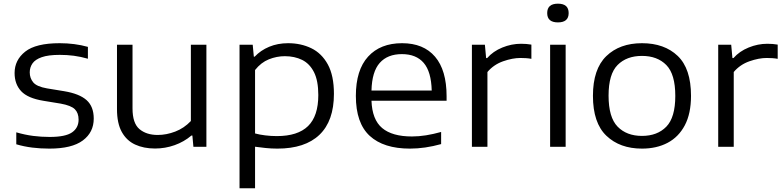

<svg xmlns="http://www.w3.org/2000/svg" viewBox="-20 -780 4160 1020"><path d="M242.5 9.5Q194 9.5 150.5 4Q107 -1.5 66.5 -13.5V-77Q113 -63.5 156 -58Q199 -52.5 244 -52.5Q328 -52.5 362.8 -76.8Q397.5 -101 397.5 -144.5Q397.5 -180 377.5 -199.8Q357.5 -219.5 302.5 -229.5L211 -244.5Q127.5 -258 92.5 -295.5Q57.5 -333 57.5 -392Q57.5 -461 114 -505.8Q170.5 -550.5 297 -550.5Q377 -550.5 447 -531V-468Q408.5 -479 372.2 -483.8Q336 -488.5 297.5 -488.5Q236.5 -488.5 201.8 -476.2Q167 -464 152.5 -443Q138 -422 138 -395.5Q138 -365 156.5 -342.5Q175 -320 229.5 -310.5L321 -295.5Q402 -282 440 -248Q478 -214 478 -150Q478 -77 420 -33.8Q362 9.5 242.5 9.5Z M803.5 9Q743.5 9 698 -12Q652.5 -33 627 -79Q601.5 -125 601.5 -200V-542.5H684V-204Q684 -125 721 -94Q758 -63 818 -63Q864 -63 911 -81Q958 -99 994 -137V-542.5H1076.5V0H1007.5L1002 -60H997Q957.5 -26.5 907.5 -8.8Q857.5 9 803.5 9Z M1252.5 220V-542.5H1322.5L1328.5 -479H1333Q1364.5 -512.5 1410 -531.5Q1455.5 -550.5 1510.5 -550.5Q1578.5 -550.5 1633.8 -523.8Q1689 -497 1721.5 -437.8Q1754 -378.5 1754 -281.5Q1754 -137.5 1677.2 -64Q1600.5 9.5 1453.5 9.5Q1421 9.5 1390.5 6.2Q1360 3 1335 -0.5V220ZM1450.5 -57Q1562 -57 1616.5 -110.2Q1671 -163.5 1671 -275Q1671 -351.5 1648 -396.8Q1625 -442 1585 -461.8Q1545 -481.5 1493 -481.5Q1450 -481.5 1408.2 -464.8Q1366.5 -448 1335 -408V-71Q1359 -64.5 1389.2 -60.8Q1419.5 -57 1450.5 -57Z M2158 9.5Q2018 9.5 1944.2 -58.2Q1870.5 -126 1870.5 -270.5Q1870.5 -408 1935.5 -479.2Q2000.5 -550.5 2116 -550.5Q2230 -550.5 2291.2 -478.8Q2352.5 -407 2352.5 -269V-245H1953.5Q1957 -144.5 2010.2 -99.8Q2063.5 -55 2168.5 -55Q2204.5 -55 2243.5 -61.2Q2282.5 -67.5 2323.5 -79V-14.5Q2237.5 9.5 2158 9.5ZM2115 -492.5Q2039 -492.5 1997.5 -446Q1956 -399.5 1953.5 -299H2273.5Q2271 -399 2231 -445.8Q2191 -492.5 2115 -492.5Z M2487 0V-542.5H2556L2562.5 -471.5H2568Q2599.5 -507.5 2648.5 -527.5Q2697.5 -547.5 2748 -547.5Q2777.5 -547.5 2803 -543V-467.5Q2789.5 -470 2774.8 -471Q2760 -472 2744.5 -472Q2703 -472 2653 -454.5Q2603 -437 2569.5 -397.5V0Z M2902.5 0V-542.5H2985V0ZM2944 -661Q2887 -661 2887 -710.5Q2887 -760.5 2944 -760.5Q3001 -760.5 3001 -710.5Q3001 -661 2944 -661Z M3390.5 9.5Q3273 9.5 3201.5 -58.8Q3130 -127 3130 -271Q3130 -413 3201 -481.8Q3272 -550.5 3390.5 -550.5Q3509.5 -550.5 3580.2 -483Q3651 -415.5 3651 -271Q3651 -176.5 3618 -114.2Q3585 -52 3526.5 -21.2Q3468 9.5 3390.5 9.5ZM3390.5 -58Q3472 -58 3519.8 -107Q3567.5 -156 3567.5 -270.5Q3567.5 -386 3519.8 -434.5Q3472 -483 3390.5 -483Q3309 -483 3261 -434.8Q3213 -386.5 3213 -272Q3213 -156.5 3261 -107.2Q3309 -58 3390.5 -58Z M3795.5 0V-542.5H3864.5L3871 -471.5H3876.5Q3908 -507.5 3957 -527.5Q4006 -547.5 4056.5 -547.5Q4086 -547.5 4111.5 -543V-467.5Q4098 -470 4083.2 -471Q4068.5 -472 4053 -472Q4011.5 -472 3961.5 -454.5Q3911.5 -437 3878 -397.5V0Z"/></svg>

Font: Encode Sans Expanded
Style: Regular
Weight: 400
Width: 7
Designer: Multiple Designers
Foundry: Impallari Type
Version: Version 3.000; ttfautohint (v1.8.3) -l 8 -r 50 -G 200 -x 14 